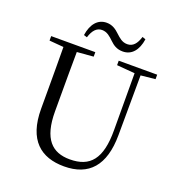

<svg xmlns="http://www.w3.org/2000/svg" viewBox="-163 -1060 1123 1210"><g transform="rotate(20 398.5 -455.5)"><path d="M237 -805 259 -798C274 -847 298 -874 334 -874C368 -874 391 -852 414 -830C436 -809 460 -791 501 -791C561 -791 599 -837 610 -912L588 -920C573 -871 550 -844 512 -844C478 -844 457 -864 433 -886C411 -907 385 -927 346 -927C286 -927 248 -880 237 -805ZM498 -698 619 -688 620 -306C621 -114 556 -38 420 -38C302 -38 230 -105 230 -291V-391C230 -493 230 -591 231 -689L341 -698V-728H45V-698L141 -690C142 -591 142 -491 142 -391V-276C142 -66 246 16 401 16C567 16 656 -82 657 -286L659 -688L756 -698V-728H498Z"/></g></svg>

Font: Noto Serif CJK KR
Style: Regular
Weight: 400
Designer: Ryoko NISHIZUKA 西塚涼子 (kana & ideographs); Frank Grießhammer (Latin, Greek & Cyrillic); Wenlong ZHANG 张文龙 (bopomofo); San
Foundry: Adobe
Version: Version 2.001;hotconv 1.1.0;makeotfexe 2.6.0